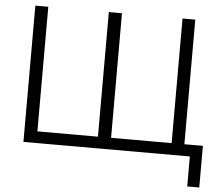

<svg xmlns="http://www.w3.org/2000/svg" viewBox="-58 -785 1169 1009"><g transform="rotate(5 526.5 -280.5)"><path d="M965.8 158.2V0H87.9V-718.8H156.2V-61.5H475.6V-718.8H544.9V-61.5H864.3V-718.8H931.6V-61.5H1029.3V158.2Z"/></g></svg>

Font: Min Sans Light
Style: Regular
Weight: 300
Designer: Jinseong-Kim, NotoSansCJK, Nunito
Foundry: Jinseong-Kim
Version: Version 1.400;Glyphs 3.1.2 (3151)